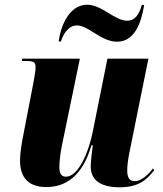

<svg xmlns="http://www.w3.org/2000/svg" viewBox="-20 -785 692 815"><path d="M477 -608C549 -608 579 -683 592 -764H582C570 -722 552 -697 520 -697C467 -697 412 -765 350 -765C280 -765 240 -688 229 -609H239C246 -635 268 -677 306 -677C357 -677 408 -608 477 -608ZM488 10C569 10 603 -22 635 -63L629 -70C608 -41 578 -16 552 -16C531 -16 520 -30 520 -61C520 -80 523 -105 529 -136L610 -536H436L376 -237C355 -127 309 -35 260 -35C242 -35 232 -46 232 -75C232 -94 235 -131 243 -168L319 -536H74L73 -526H95C128 -526 131 -517 131 -498C131 -487 129 -473 123 -440L79 -212C72 -178 65 -134 65 -103C65 -43 91 9 176 9C259 9 330 -37 368 -168H374C372 -158 365 -98 365 -79C365 -34 390 10 488 10Z"/></svg>

Font: Noto Serif Display Condensed Black
Style: Italic
Weight: 900
Width: 3
Italic angle: -12°
Designer: Monotype Design Team
Foundry: Monotype Imaging Inc.
Version: Version 2.009